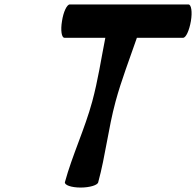

<svg xmlns="http://www.w3.org/2000/svg" viewBox="-20 -820 882 864"><path d="M270 -650H454C435 -554 421 -459 395 -363C362 -241 305 -121 272 0C270 13 301 24 343 24C384 24 420 13 422 0C455 -121 467 -241 500 -363C526 -459 563 -554 596 -650H804C817 -650 832 -684 839 -725C846 -766 841 -800 828 -800H294C281 -800 265 -766 259 -725C252 -684 257 -650 270 -650Z"/></svg>

Font: Nupuram Black Oblique
Style: Regular
Weight: 900
Designer: Santhosh Thottingal (santhosh.thottingal@gmail.com)
Foundry: SMC
Version: Version 1.000